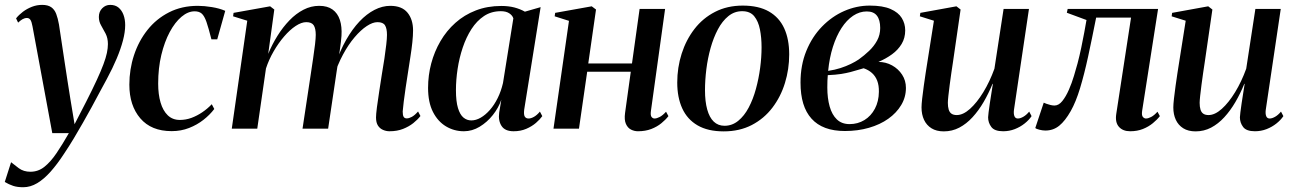

<svg xmlns="http://www.w3.org/2000/svg" viewBox="-68 -540 5429 806"><path d="M68.5 -429Q65 -448.5 59.8 -456.5Q54.5 -464.5 45 -464.5Q35.5 -464.5 26.8 -459.5Q18 -454.5 8 -445L-0.5 -463Q11.5 -478 28.5 -490.8Q45.5 -503.5 66 -511.5Q86.5 -519.5 109 -519.5Q133 -519.5 147 -509.8Q161 -500 168 -481.5Q175 -463 179.5 -437.5Q184.5 -404 190.5 -364.5Q196.5 -325 202.8 -283Q209 -241 215.5 -199.8Q222 -158.5 228 -121L245 -18.5L293.5 -112.5Q320.5 -165.5 338.2 -204Q356 -242.5 366.2 -270Q376.5 -297.5 380.8 -318Q385 -338.5 385 -355Q385 -380 375.5 -398.5Q366 -417 356.5 -433.2Q347 -449.5 347 -469Q347 -491 361 -505.2Q375 -519.5 394.5 -519.5Q416 -519.5 429.8 -508Q443.5 -496.5 450.5 -477.5Q457.5 -458.5 457.5 -434.5Q457.5 -405.5 448.2 -370.2Q439 -335 422 -294.5Q405 -254 380.5 -208.5Q365.5 -181.5 349.5 -151.2Q333.5 -121 316.2 -89.2Q299 -57.5 280.2 -24.8Q261.5 8 241.8 41Q222 74 200.5 106Q172.5 149 144.5 180.5Q116.5 212 88 229Q59.5 246 29.5 246Q4.5 246 -12.8 240.2Q-30 234.5 -48 224L-21.5 141Q-9.5 151 10.8 166Q31 181 59.5 181Q92.5 181 118.5 160.2Q144.5 139.5 169.2 103Q194 66.5 221 19H151.5Z M652.5 10.5Q567 10.5 521 -43.2Q475 -97 475 -184.5Q475 -249 494.5 -308.2Q514 -367.5 551 -414.2Q588 -461 641.5 -488.2Q695 -515.5 762.5 -515.5Q789.5 -515.5 821.5 -510.2Q853.5 -505 877.5 -494.5L844 -375H819.5Q807.5 -422.5 798.8 -447.8Q790 -473 779 -482.8Q768 -492.5 749 -492.5Q721 -492.5 693.8 -469.5Q666.5 -446.5 644.5 -405.5Q622.5 -364.5 609.2 -309.2Q596 -254 596 -189Q596 -144 606 -109.8Q616 -75.5 636.2 -56Q656.5 -36.5 687 -36.5Q712 -36.5 735.8 -45.2Q759.5 -54 781.2 -68.8Q803 -83.5 821 -102.5L831.5 -82.5Q813 -58 786.2 -37Q759.5 -16 725.8 -2.8Q692 10.5 652.5 10.5Z M1083.5 -500 1058 -314Q1074.5 -354 1097 -390Q1119.5 -426 1147 -454.5Q1174.5 -483 1206 -499.2Q1237.5 -515.5 1272 -515.5Q1306.5 -515.5 1328 -500Q1349.5 -484.5 1358.8 -456.2Q1368 -428 1365.5 -389.5Q1365 -381 1363.2 -365.2Q1361.5 -349.5 1358.5 -329.2Q1355.5 -309 1352 -287.5L1340.5 -271Q1359.5 -327.5 1385.2 -372.8Q1411 -418 1441 -449.8Q1471 -481.5 1504 -498.5Q1537 -515.5 1570.5 -515.5Q1619 -515.5 1642.5 -487Q1666 -458.5 1666 -412Q1666 -391 1663 -362.5Q1660 -334 1654.8 -301.2Q1649.5 -268.5 1644.5 -234.5Q1639.5 -203.5 1634.8 -171.2Q1630 -139 1626.8 -112.8Q1623.5 -86.5 1622.5 -72Q1622.5 -56 1626.5 -49.5Q1630.5 -43 1639.5 -43Q1649 -43 1661 -49.5Q1673 -56 1687 -72L1697 -53Q1685.5 -38 1667 -23.2Q1648.5 -8.5 1623.8 1.2Q1599 11 1567 11Q1553 11 1539.8 5.2Q1526.5 -0.5 1518.5 -13Q1510.5 -25.5 1510.5 -47Q1510.5 -59.5 1514.2 -89Q1518 -118.5 1523.8 -155.5Q1529.5 -192.5 1535 -228Q1541 -262.5 1545.8 -294.8Q1550.5 -327 1553.5 -352.8Q1556.5 -378.5 1556.5 -393.5Q1556.5 -420.5 1548.2 -433.8Q1540 -447 1516.5 -447Q1496.5 -447 1471.5 -430.5Q1446.5 -414 1420.5 -383.5Q1394.5 -353 1371.8 -310.8Q1349 -268.5 1333 -217.5L1353.5 -293Q1351 -278 1349 -264.5Q1347 -251 1344.8 -237.5Q1342.5 -224 1340.5 -208.5L1309.5 0H1202L1236.5 -228Q1241.5 -262.5 1246.5 -295.2Q1251.5 -328 1254.5 -354Q1257.5 -380 1257.5 -393.5Q1257.5 -420.5 1249 -433.8Q1240.5 -447 1217.5 -447Q1197.5 -447 1173.2 -431Q1149 -415 1125 -387.2Q1101 -359.5 1080.8 -324.5Q1060.5 -289.5 1048.5 -252.5L1012 0H905L970 -453L910.5 -471.5L912.5 -486L1066 -513.5Z M2132.5 -79.5Q2130 -58.5 2135 -50.5Q2140 -42.5 2151 -42.5Q2161 -42.5 2173.5 -49.5Q2186 -56.5 2198.5 -71.5L2208.5 -52.5Q2199 -39 2182 -24.2Q2165 -9.5 2141.2 0.8Q2117.5 11 2088 11Q2052 11 2037.5 -11.2Q2023 -33.5 2027.5 -67L2036.5 -121.5Q2025 -87.5 2001 -57.2Q1977 -27 1945.5 -8Q1914 11 1879.5 11Q1838.5 11 1804.2 -9.5Q1770 -30 1749.5 -70.2Q1729 -110.5 1729 -171Q1729 -223.5 1742.2 -273.5Q1755.5 -323.5 1781 -367.2Q1806.5 -411 1843.8 -444.2Q1881 -477.5 1929.5 -496.2Q1978 -515 2036.5 -515Q2066.5 -515 2090.8 -508.8Q2115 -502.5 2135.5 -491L2201.5 -510ZM2087 -463Q2083 -475.5 2069.8 -484.2Q2056.5 -493 2034.5 -493Q1994.5 -493 1964 -472.8Q1933.5 -452.5 1911.2 -418Q1889 -383.5 1874.5 -340.2Q1860 -297 1853 -250.8Q1846 -204.5 1846 -161.5Q1846 -114.5 1854.5 -86.5Q1863 -58.5 1877.5 -46.5Q1892 -34.5 1910.5 -34.5Q1930 -34.5 1950 -46Q1970 -57.5 1988.5 -78.5Q2007 -99.5 2021.2 -128.2Q2035.5 -157 2043.5 -191.5Z M2664.5 -74Q2662 -55.5 2667.2 -49Q2672.5 -42.5 2679.5 -42.5Q2689 -42.5 2701.5 -49Q2714 -55.5 2728 -71L2738 -52.5Q2726.5 -37.5 2708.5 -22.8Q2690.5 -8 2666 1.5Q2641.5 11 2610 11Q2595 11 2581 4Q2567 -3 2559.5 -20Q2552 -37 2556 -66L2580 -239H2397L2362.5 0H2255.5L2320.5 -452.5L2260.5 -471.5L2262.5 -486L2416 -513.5L2434 -500L2401.5 -273.5H2585L2617 -502.5H2724Z M3050 -516.5Q3116.5 -516.5 3159.8 -491.8Q3203 -467 3224 -421.2Q3245 -375.5 3245 -311.5Q3245 -249.5 3227.2 -191.8Q3209.5 -134 3174.5 -88Q3139.5 -42 3088 -15.2Q3036.5 11.5 2970 11.5Q2903.5 11.5 2860.2 -13.8Q2817 -39 2796 -85Q2775 -131 2775 -193.5Q2775 -256.5 2793.5 -314.5Q2812 -372.5 2847.2 -418.2Q2882.5 -464 2933.8 -490.2Q2985 -516.5 3050 -516.5ZM3047.5 -493Q3015 -493 2989.5 -472.2Q2964 -451.5 2945.5 -416.5Q2927 -381.5 2915 -338.5Q2903 -295.5 2897.2 -249.5Q2891.5 -203.5 2891.5 -161.5Q2891.5 -114 2900.8 -80.5Q2910 -47 2928.2 -29.5Q2946.5 -12 2973.5 -12Q3005.5 -12 3031 -32.8Q3056.5 -53.5 3075 -88.5Q3093.5 -123.5 3105.2 -166.5Q3117 -209.5 3123 -254.8Q3129 -300 3129 -341.5Q3129 -382 3122.2 -416.2Q3115.5 -450.5 3098.2 -471.8Q3081 -493 3047.5 -493Z M3479 10Q3432 10 3397 -3Q3362 -16 3338.8 -41.8Q3315.5 -67.5 3304 -105.2Q3292.5 -143 3292.5 -193.5Q3292.5 -266.5 3316.8 -326Q3341 -385.5 3382.5 -428.2Q3424 -471 3476 -493.8Q3528 -516.5 3583 -516.5Q3638 -516.5 3670.5 -502.2Q3703 -488 3717.5 -464.5Q3732 -441 3732 -412.5Q3732 -380.5 3717 -355.5Q3702 -330.5 3676.5 -312Q3651 -293.5 3619.5 -280Q3650.5 -280 3676.8 -265.5Q3703 -251 3719 -226.5Q3735 -202 3735 -171Q3735 -132 3715.2 -99Q3695.5 -66 3661 -41.5Q3626.5 -17 3579.8 -3.5Q3533 10 3479 10ZM3498.5 -19Q3533 -19 3560.8 -36Q3588.5 -53 3604.8 -83.8Q3621 -114.5 3621.5 -154.5Q3622 -181.5 3614.5 -201Q3607 -220.5 3592.5 -233.5Q3578 -246.5 3557.5 -253.5Q3547.5 -251 3533.5 -246.5Q3519.5 -242 3502 -237.5Q3484.5 -233 3463 -229.5Q3451 -228 3437.5 -226.5Q3424 -225 3407 -224.5Q3406 -213.5 3405.5 -201.8Q3405 -190 3405 -173Q3405 -128 3414.8 -93.2Q3424.5 -58.5 3445 -38.8Q3465.5 -19 3498.5 -19ZM3408.5 -242.5Q3436 -246.5 3460 -254.2Q3484 -262 3503.5 -271.5Q3523 -281 3537 -290.5Q3560 -307 3580.5 -326.5Q3601 -346 3614 -369.8Q3627 -393.5 3627 -422.5Q3627 -456.5 3613.2 -474.2Q3599.5 -492 3570.5 -492Q3540.5 -492 3513.2 -473.8Q3486 -455.5 3464.5 -422.2Q3443 -389 3428.5 -343.5Q3414 -298 3408.5 -242.5Z M3894 11.5Q3863 11.5 3842.2 -1.5Q3821.5 -14.5 3811 -37Q3800.5 -59.5 3800.5 -89Q3800.5 -101.5 3803.2 -126.2Q3806 -151 3810 -179.8Q3814 -208.5 3817.8 -233.2Q3821.5 -258 3823.5 -269.5L3852.5 -453L3793.5 -471.5L3795.5 -486L3947 -513.5L3964.5 -500L3932 -276Q3929.5 -259.5 3925.8 -234.8Q3922 -210 3918.8 -184.2Q3915.5 -158.5 3913.2 -137.8Q3911 -117 3911 -108.5Q3911 -92 3914.5 -80.2Q3918 -68.5 3926.2 -62.8Q3934.5 -57 3948.5 -57Q3975 -57 4004 -83Q4033 -109 4060 -153.2Q4087 -197.5 4106.5 -251.5L4145 -502.5H4251.5L4188.5 -78.5Q4186.5 -62 4190.5 -52.2Q4194.5 -42.5 4205 -42.5Q4215 -42.5 4227.8 -49.8Q4240.5 -57 4252.5 -71.5L4262.5 -52.5Q4251.5 -36 4233.2 -21.5Q4215 -7 4192 2Q4169 11 4143 11Q4107 11 4093.5 -7Q4080 -25 4080 -47.5Q4080 -52.5 4082 -68.5Q4084 -84.5 4087.2 -106.2Q4090.5 -128 4094 -150Q4097.5 -172 4100 -188H4098.5Q4082 -147.5 4061 -111.5Q4040 -75.5 4014.5 -47.8Q3989 -20 3959 -4.2Q3929 11.5 3894 11.5Z M4726.5 -74Q4724 -55.5 4729.8 -49Q4735.5 -42.5 4742.5 -42.5Q4752 -42.5 4764.5 -49Q4777 -55.5 4791 -71L4801 -52.5Q4789.5 -37.5 4771.5 -22.8Q4753.5 -8 4729.8 1.5Q4706 11 4676.5 11Q4645.5 11 4629 -7.8Q4612.5 -26.5 4618 -62L4680 -466H4533.5Q4516 -377.5 4499.8 -302.5Q4483.5 -227.5 4466 -169.8Q4448.5 -112 4427 -74Q4403.5 -32.5 4378.5 -12.2Q4353.5 8 4320.5 8Q4308.5 8 4295 4.5Q4281.5 1 4278 -2.5L4313.5 -109Q4317.5 -107 4325.2 -104.2Q4333 -101.5 4342 -99.2Q4351 -97 4358.5 -97Q4376.5 -97 4391.5 -115.8Q4406.5 -134.5 4419 -163Q4431.5 -191.5 4440.5 -221.8Q4449.5 -252 4455.5 -274Q4464 -306.5 4471 -339.8Q4478 -373 4483.5 -403Q4489 -433 4493 -456L4410.5 -486.5L4414 -502.5H4793.5Z M4951 11.5Q4920 11.5 4899.2 -1.5Q4878.5 -14.5 4868 -37Q4857.5 -59.5 4857.5 -89Q4857.5 -101.5 4860.2 -126.2Q4863 -151 4867 -179.8Q4871 -208.5 4874.8 -233.2Q4878.5 -258 4880.5 -269.5L4909.5 -453L4850.5 -471.5L4852.5 -486L5004 -513.5L5021.5 -500L4989 -276Q4986.5 -259.5 4982.8 -234.8Q4979 -210 4975.8 -184.2Q4972.5 -158.5 4970.2 -137.8Q4968 -117 4968 -108.5Q4968 -92 4971.5 -80.2Q4975 -68.5 4983.2 -62.8Q4991.5 -57 5005.5 -57Q5032 -57 5061 -83Q5090 -109 5117 -153.2Q5144 -197.5 5163.5 -251.5L5202 -502.5H5308.5L5245.5 -78.5Q5243.5 -62 5247.5 -52.2Q5251.5 -42.5 5262 -42.5Q5272 -42.5 5284.8 -49.8Q5297.5 -57 5309.5 -71.5L5319.5 -52.5Q5308.5 -36 5290.2 -21.5Q5272 -7 5249 2Q5226 11 5200 11Q5164 11 5150.5 -7Q5137 -25 5137 -47.5Q5137 -52.5 5139 -68.5Q5141 -84.5 5144.2 -106.2Q5147.5 -128 5151 -150Q5154.5 -172 5157 -188H5155.5Q5139 -147.5 5118 -111.5Q5097 -75.5 5071.5 -47.8Q5046 -20 5016 -4.2Q4986 11.5 4951 11.5Z"/></svg>

Font: Merriweather 144pt Medium
Style: Italic
Weight: 500
Italic angle: -7.8°
Version: Version 2.101